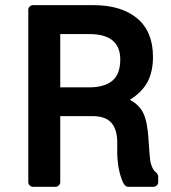

<svg xmlns="http://www.w3.org/2000/svg" viewBox="-20 -719 658 739"><path d="M106.9 0Q99.6 0 94.2 -5.4Q88.9 -10.7 88.9 -18.1V-681.2Q88.9 -688.5 94.2 -693.8Q99.6 -699.2 106.9 -699.2H339.8Q446.3 -699.2 507.6 -648.7Q568.8 -598.1 568.8 -500Q568.8 -443.4 548.1 -404.1Q527.3 -364.7 480 -335Q517.6 -314.5 532.7 -281Q547.9 -247.6 551.8 -180.2L555.2 -130.9Q556.6 -112.8 558.1 -101.6Q559.6 -90.3 565.4 -76.2Q571.3 -62 581.1 -55.2Q584 -53.2 586.4 -48.1Q588.9 -43 588.9 -40V-18.1Q588.9 -10.7 583.5 -5.4Q578.1 0 570.8 0H473.1Q458.5 0 448.2 -29.3Q438 -58.6 434.6 -85.9Q431.2 -113.3 431.2 -128.9V-170.9Q431.2 -221.2 408.4 -246.6Q385.7 -272 336.9 -272H211.9V-18.1Q211.9 -10.7 206.3 -5.4Q200.7 0 193.8 0ZM323.2 -587.9H211.9V-382.8H323.2Q381.8 -382.8 412.4 -408.2Q442.9 -433.6 442.9 -490.2Q442.9 -587.9 323.2 -587.9Z"/></svg>

Font: Fragment Mono
Style: Bold
Weight: 700
Designer: Wei Huang based on Nimbus Sans by URW Studio, based on Helvetica by Max Miedinger.
Foundry: Wei Huang
Version: Version 1.011